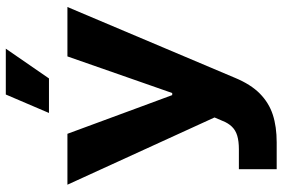

<svg xmlns="http://www.w3.org/2000/svg" viewBox="-172 -610 950 645"><g transform="rotate(-90 302.5 -288.0)"><path d="M56 167V40H123Q150 40 168.5 34.5Q187 29 199 16.5Q211 4 218 -14L239 -63V-22L4 -536H175L268 -284L305 -184H312L347 -284L435 -536H601L363 27Q341 80 310 110.5Q279 141 239 154Q199 167 146 167ZM245 -598 307 -743H461L361 -598Z"/></g></svg>

Font: Mona Sans SemiExpanded
Style: Bold
Weight: 700
Width: 6
Designer: Deni Anggara
Foundry: GitHub
Version: Version 2.000